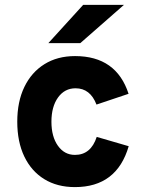

<svg xmlns="http://www.w3.org/2000/svg" viewBox="-20 -752 595 784"><path d="M286 12Q213.5 12 160.8 -20.5Q108 -53 79.2 -113Q50.5 -173 50.5 -255Q50.5 -337 79.5 -397Q108.5 -457 161.5 -490Q214.5 -523 286.5 -523Q455 -523 505 -369L374 -325Q348.5 -391.5 288.5 -391.5Q244 -391.5 217 -354Q190 -316.5 190 -255Q190 -194 216.5 -156.8Q243 -119.5 286 -119.5Q351 -119.5 375 -193L505.5 -155Q457 12 286 12ZM177.5 -576 319.5 -732H486L308 -576Z"/></svg>

Font: Overpass ExtraBold
Style: Regular
Weight: 800
Designer: Delve Withrington, Dave Bailey, Thomas Jockin
Foundry: Delve Fonts LLC
Version: Version 4.000; ttfautohint (v1.8.3)